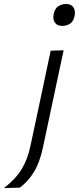

<svg xmlns="http://www.w3.org/2000/svg" viewBox="-108 -750 397 964"><path d="M-88.5 194.5Q-29.5 149 0.8 99.5Q31 50 45.5 -20.5L88 -219.5L98.5 -269Q112.5 -334.5 123.5 -387.2Q134.5 -440 146.5 -495.5L211.5 -497.5Q199.5 -441.5 188.2 -388.8Q177 -336 163 -270Q150 -209.5 140.5 -164.5Q131 -119.5 123.2 -82.8Q115.5 -46 107.5 -9.5Q92 64.5 62.8 112.8Q33.5 161 -8.5 192ZM203 -620Q179.5 -620 167.8 -636.2Q156 -652.5 161.5 -680Q167.5 -707.5 184.8 -718.8Q202 -730 225.5 -730Q249 -730 260.5 -713.2Q272 -696.5 266.5 -670Q260.5 -642.5 243.8 -631.2Q227 -620 203 -620Z"/></svg>

Font: Commissioner Light
Style: Italic
Weight: 300
Italic angle: -12°
Designer: Kostas Bartsokas
Foundry: Kostas Bartsokas
Version: Version 1.000; ttfautohint (v1.8.3)